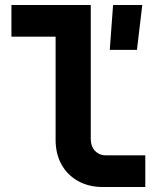

<svg xmlns="http://www.w3.org/2000/svg" viewBox="-20 -750 640 770"><path d="M392.7 0Q336.2 0 293.5 -23.7Q250.7 -47.3 226.8 -90Q203 -132.6 203 -189V-603H25.8V-730H344V-193.2Q344 -163.5 360.9 -145.2Q377.7 -127 405.5 -127H562.7V0ZM420.2 -550 433.5 -730H550.6L529.2 -550Z"/></svg>

Font: JetBrains Mono
Style: Regular
Weight: 400
Monospace: yes
Designer: Philipp Nurullin, Konstantin Bulenkov
Foundry: JetBrains
Version: Version 2.305